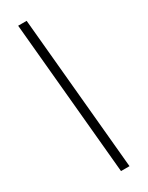

<svg xmlns="http://www.w3.org/2000/svg" viewBox="-242 -779 783 1018"><g transform="rotate(-30 149.0 -270.0)"><path d="M219 200H167L80 -740H132Z"/></g></svg>

Font: Livvic Light
Style: Italic
Weight: 300
Italic angle: -10°
Designer: Jacques Le Bailly, Baron von Fonthausen
Version: Version 1.001; ttfautohint (v1.8.2)